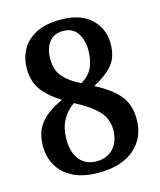

<svg xmlns="http://www.w3.org/2000/svg" viewBox="-111 -804 743 893"><g transform="rotate(-15 261.0 -357.0)"><path d="M255 10Q180 10 131 -15Q82 -40 58 -82.5Q34 -125 34 -176Q34 -226 52.5 -261Q71 -296 103 -320Q135 -344 176 -362Q122 -394 88.5 -436.5Q55 -479 55 -544Q55 -592 76.5 -633Q98 -674 144.5 -699Q191 -724 266 -724Q361 -724 411.5 -676Q462 -628 462 -557Q462 -490 428 -452Q394 -414 337 -385Q410 -348 449 -303Q488 -258 488 -186Q488 -96 426 -43Q364 10 255 10ZM283 -413Q321 -436 337.5 -469.5Q354 -503 354 -555Q354 -601 332 -635.5Q310 -670 262 -670Q218 -670 195 -639.5Q172 -609 172 -559Q172 -505 201 -472Q230 -439 283 -413ZM259 -44Q309 -44 339.5 -77Q370 -110 370 -167Q370 -218 335.5 -256Q301 -294 225 -333Q189 -308 168.5 -270Q148 -232 148 -179Q148 -114 177.5 -79Q207 -44 259 -44Z"/></g></svg>

Font: Noto Serif Georgian SemiCondensed SemiBold
Style: Regular
Weight: 600
Width: 4
Designer: Monotype Design Team, Akaki Razmadze
Foundry: Google LLC
Version: Version 2.003; ttfautohint (v1.8.4.7-5d5b)